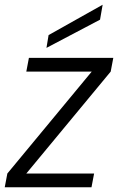

<svg xmlns="http://www.w3.org/2000/svg" viewBox="-33 -790 498 810"><path d="M445 -546 434 -488 78 -58H364L353 0H-13L-2 -58L354 -488H78L89 -546ZM172 -642 400 -770 389 -707 163 -588Z"/></svg>

Font: Poppins Light
Style: Italic
Weight: 300
Italic angle: -10°
Designer: Ninad Kale (Devanagari), Jonny Pinhorn (Latin)
Foundry: Indian Type Foundry
Version: Version 3.200;PS 1.000;hotconv 16.6.54;makeotf.lib2.5.65590